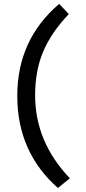

<svg xmlns="http://www.w3.org/2000/svg" viewBox="-20 -796 431 966"><path d="M277.8 -776.4 326.2 -725.1Q238.8 -633.8 197.8 -537.6Q156.7 -441.4 156.7 -316.4Q156.7 -82 331.5 101.1L271.5 149.9Q66.9 -30.3 66.9 -313.5Q66.9 -596.7 277.8 -776.4Z"/></svg>

Font: Spinnaker
Style: Regular
Weight: 400
Designer: Elena Albertoni
Foundry: Elena Albertoni
Version: Version 1.001